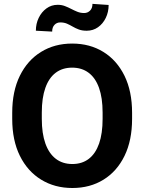

<svg xmlns="http://www.w3.org/2000/svg" viewBox="-20 -941 731 971"><path d="M648 -339.8Q648 -231.1 609.8 -152.8Q571.6 -74.5 503.5 -32.4Q435.4 9.8 345.9 9.8Q256.9 9.8 188.2 -32.4Q119.4 -74.5 80.6 -152.8Q41.8 -231.1 41.8 -339.8V-370.6Q41.8 -479.4 80.4 -557.8Q118.9 -636.1 187.5 -678.4Q256 -720.7 344.9 -720.7Q434.5 -720.7 502.8 -678.4Q571.1 -636.1 609.6 -557.8Q648 -479.4 648 -370.6ZM498.9 -371.6Q498.9 -446 480.8 -496.6Q462.7 -547.2 428.2 -573Q393.8 -598.9 344.9 -598.9Q295.9 -598.9 261.6 -573Q227.3 -547.2 209.4 -496.6Q191.4 -446 191.4 -371.6V-339.8Q191.4 -266.1 209.6 -215.1Q227.8 -164.2 262.4 -137.8Q296.9 -111.5 345.9 -111.5Q394.9 -111.5 429.2 -137.8Q463.4 -164.2 481.2 -215.1Q498.9 -266.1 498.9 -339.8ZM243.8 -781.2 161.4 -785.7Q161.4 -821.1 175.8 -850.7Q190.1 -880.4 215 -898.5Q239.8 -916.7 272 -916.7Q291.3 -916.7 308 -910.4Q324.7 -904 340.2 -895.9Q355.7 -887.8 371.5 -881.4Q387.4 -875.1 405.8 -875.1Q423 -875.1 435.3 -887.2Q447.6 -899.2 447.6 -921.5L529.4 -915.9Q529.4 -880 514.9 -850.4Q500.5 -820.8 475.6 -803.2Q450.8 -785.6 418.4 -785.6Q394.9 -785.6 378.2 -792Q361.5 -798.3 347.4 -806.6Q333.2 -814.9 318.6 -821.3Q303.9 -827.6 284.6 -827.6Q267.3 -827.6 255.6 -815.4Q243.8 -803.2 243.8 -781.2Z"/></svg>

Font: Heebo
Style: Regular
Weight: 400
Designer: Oded Ezer
Foundry: Ezer Type House
Version: Version 3.100